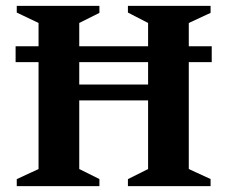

<svg xmlns="http://www.w3.org/2000/svg" viewBox="-20 -632 772 652"><path d="M33 -421.1V-474.9H699V-421.1ZM36.9 0V-23.7L110.9 -58V-554L36.9 -589.3V-612H317.6V-588.3L249.1 -554V-344.9H482.9V-554L414.4 -589.3V-612H695.1V-588.3L621.1 -554V-58L695.1 -24V0H414.4V-23.7L482.9 -58V-291.1H249.1V-58L317.6 -24V0Z"/></svg>

Font: Ancizar Serif Light
Style: Regular
Weight: 300
Designer: Cesar Puertas, Viviana Monsalve, Julian Moncada, Julian Prieto, Jose Castro, Felipe Aragon, Mariel Hernandez, Sara Alarc
Version: Version 8.100